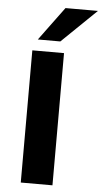

<svg xmlns="http://www.w3.org/2000/svg" viewBox="-62 -982 542 1020"><g transform="rotate(5 209.0 -472.0)"><path d="M89 0V-705H258V0ZM113 -765 245 -944H418L233 -765Z"/></g></svg>

Font: Nunito Sans 10pt SemiExpanded ExtraBold
Style: Regular
Weight: 800
Width: 6
Designer: Vernon Adams
Foundry: Vernon Adams
Version: Version 3.101;gftools[0.9.27]